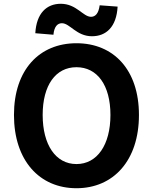

<svg xmlns="http://www.w3.org/2000/svg" viewBox="-20 -983 810 1017"><path d="M385 14C581 14 716 -133 716 -374C716 -614 581 -754 385 -754C189 -754 54 -614 54 -374C54 -133 189 14 385 14ZM385 -114C275 -114 206 -216 206 -374C206 -532 275 -627 385 -627C495 -627 565 -532 565 -374C565 -216 495 -114 385 -114ZM467 -791C542 -791 597 -840 603 -948L508 -955C502 -911 485 -894 462 -894C420 -894 385 -963 302 -963C227 -963 173 -913 167 -807L263 -799C267 -843 285 -860 308 -860C350 -860 385 -791 467 -791Z"/></svg>

Font: Noto Sans TC
Style: Bold
Weight: 700
Designer: Ryoko NISHIZUKA 西塚涼子 (kana, bopomofo & ideographs); Paul D. Hunt (Latin, Greek & Cyrillic); Sandoll Communications 산돌커뮤니
Foundry: Adobe
Version: Version 2.004;hotconv 1.0.118;makeotfexe 2.5.65603